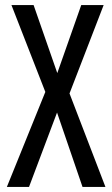

<svg xmlns="http://www.w3.org/2000/svg" viewBox="-20 -734 440 754"><path d="M394 0 253 -367 387 -714H299L205 -447L112 -714H25L158 -373L7 0H94L204 -292L304 0Z"/></svg>

Font: Noto Sans Ethiopic ExtCond
Style: Regular
Weight: 400
Width: 2
Designer: Monotype Design Team
Foundry: Monotype Imaging Inc.
Version: Version 2.102